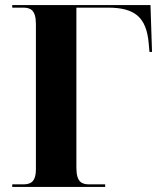

<svg xmlns="http://www.w3.org/2000/svg" viewBox="-20 -734 631 754"><path d="M28 0H393V-10H331C302 -10 280 -18 280 -75V-704H404C511 -704 555 -665 564 -564L567 -530H577L571 -714H28V-704H70C99 -704 121 -696 121 -639V-70C121 -17 98 -10 70 -10H28Z"/></svg>

Font: Noto Serif Display
Style: Bold
Weight: 700
Designer: Monotype Design Team
Foundry: Monotype Imaging Inc.
Version: Version 2.009